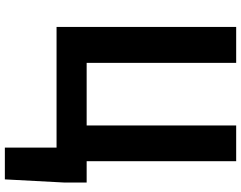

<svg xmlns="http://www.w3.org/2000/svg" viewBox="-121 -659 993 791"><g transform="rotate(90 375.5 -263.5)"><path d="M644 -124V-740H497V-124H239V-740H91V0H588V213H719L732 -32V-124Z"/></g></svg>

Font: Source Han Sans Old Style Bold
Style: Regular
Weight: 700
Designer: Ryoko NISHIZUKA (kana & ideographs); Paul D. Hunt (Latin, Greek & Cyrillic); Wenlong ZHANG (bopomofo); Sandoll Communica
Foundry: Adobe Systems Incorporated
Version: Version 1.004;PS 1.004;hotconv 1.0.81;makeotf.lib2.5.63406